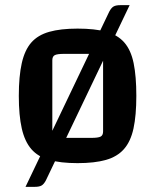

<svg xmlns="http://www.w3.org/2000/svg" viewBox="-20 -622 602 745"><path d="M281 11Q215 11 171 -1.5Q127 -14 101.5 -43.5Q76 -73 64.5 -123.5Q53 -174 53 -250Q53 -326 64.5 -377Q76 -428 101.5 -457Q127 -486 171 -498.5Q215 -511 281 -511Q348 -511 392 -499Q436 -487 462 -457.5Q488 -428 498.5 -377Q509 -326 509 -250Q509 -174 498 -123.5Q487 -73 461 -43.5Q435 -14 391 -1.5Q347 11 281 11ZM183 -87H334Q361 -87 370.5 -92Q380 -97 380 -112V-413H229Q202 -413 192.5 -408Q183 -403 183 -388ZM158 78Q150 93 141 98Q132 103 115 103H79L404 -577Q412 -592 421 -597Q430 -602 447 -602H483Z"/></svg>

Font: Changa ExtraLight Medium
Style: Regular
Weight: 500
Version: Version 3.002; ttfautohint (v1.8.2)